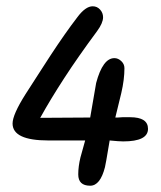

<svg xmlns="http://www.w3.org/2000/svg" viewBox="-20 -591 511 611"><path d="M267 0Q229 0 229 -36Q229 -61 236 -90L251 -144H134Q20 -144 20 -198Q20 -226 61 -291Q89 -335 109 -365.5Q129 -396 141 -415Q164 -450 185 -480Q206 -510 226 -536Q252 -571 275 -571Q289 -571 298.5 -560.5Q308 -550 308 -536Q308 -518 289 -492Q229 -411 184.5 -342.5Q140 -274 108 -216L267 -217Q272 -245 276.5 -272Q281 -299 286 -327Q307 -406 344 -406Q356 -406 366 -396.5Q376 -387 376 -374Q376 -338 366 -295Q361 -275 356.5 -256Q352 -237 347 -217Q349 -217 355 -217Q361 -217 370 -218H394Q451 -218 451 -181Q451 -141 372 -141Q359 -141 329 -144Q315 -60 314 -59Q299 0 267 0Z"/></svg>

Font: Dongol
Style: Regular
Weight: 400
Designer: Abdo Mohamed and Ibrahim Hamdi
Foundry: Protype Foundry
Version: Version 1.000;hotconv 1.0.109;makeotfexe 2.5.65596